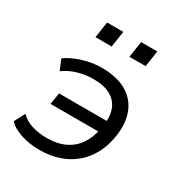

<svg xmlns="http://www.w3.org/2000/svg" viewBox="-171 -835 905 964"><g transform="rotate(30 282.0 -353.0)"><path d="M197 9Q136 9 86.5 -7.5Q37 -24 13 -52L45 -113Q71 -86 111 -73.5Q151 -61 196 -61Q258 -61 302 -82Q346 -103 373 -142.5Q400 -182 409 -235L416 -219H129L140 -286H426L415 -270Q421 -319 406 -356Q391 -393 353.5 -414Q316 -435 253 -435Q212 -435 168 -423Q124 -411 87 -384L62 -444Q83 -460 114 -473.5Q145 -487 183.5 -496Q222 -505 263 -505Q349 -505 404.5 -473.5Q460 -442 483.5 -384.5Q507 -327 496 -249Q488 -190 464 -143Q440 -96 402 -62Q364 -28 312 -9.5Q260 9 197 9ZM354 -622 368 -715H462L448 -622ZM157 -622 171 -715H265L251 -622Z"/></g></svg>

Font: Nunito Sans 7pt
Style: Italic
Weight: 400
Italic angle: -9°
Designer: Vernon Adams
Foundry: Vernon Adams
Version: Version 3.101;gftools[0.9.27]